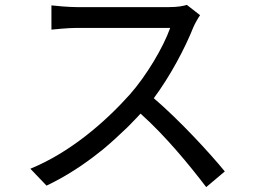

<svg xmlns="http://www.w3.org/2000/svg" viewBox="-20 -732 1040 784"><path d="M898 -32C833 -111 713 -241 608 -331C675 -421 736 -536 770 -622C776 -636 791 -662 797 -670L743 -712C727 -707 704 -703 671 -703H292C262 -703 204 -708 190 -710V-611C201 -612 257 -618 292 -618H675C646 -537 578 -423 510 -346C407 -231 265 -109 104 -43L170 26C248 -11 322 -59 389 -113L397 -119C433 -149 467 -180 500 -212L507 -219C523 -235 538 -251 554 -268C656 -177 755 -56 822 32L898 -32Z"/></svg>

Font: Glow Sans SC Normal Book
Style: Regular
Weight: 500
Designer: Ryoko NISHIZUKA (kana, bopomofo & ideographs); Paul D. Hunt (Latin, Greek & Cyrillic); Sandoll Communications, Soo-young
Version: Version 0.93